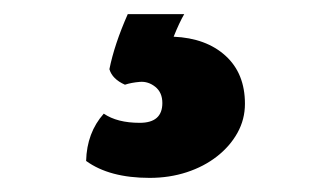

<svg xmlns="http://www.w3.org/2000/svg" viewBox="-20 -20 438 272"><path d="M135 78Q142 43 161 0H241Q234 12 226 32Q272 34 299.5 59Q327 84 327 127Q327 149 316.5 168Q306 187 287.5 201.5Q269 216 244.5 224Q220 232 192 232Q135 232 102 208Q103 168 127 141Q146 154 178 154Q210 154 210 126Q210 111 200 103Q190 95 178 96Q166 97 157 100Q139 92 135 78Z"/></svg>

Font: Signika
Style: Bold
Weight: 700
Designer: Anna Giedrys
Foundry: Anna Giedrys
Version: Version 1.001